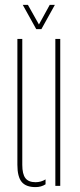

<svg xmlns="http://www.w3.org/2000/svg" viewBox="-20 -759 326 784"><path d="M51 -86V-600H71V-86Q71 -48 83.8 -31.5Q96.5 -15 125 -15Q147.5 -15 166 -26.5V-6.5Q148.5 5 125 5Q86 5 68.5 -16.2Q51 -37.5 51 -86ZM206 0V-600H226V0ZM128 -640 73 -739H94L139 -659L183 -739H204L149 -640Z"/></svg>

Font: Big Shoulders Stencil Thin
Style: Regular
Weight: 100
Designer: Patric King
Foundry: XO Type Co
Version: Version 2.001